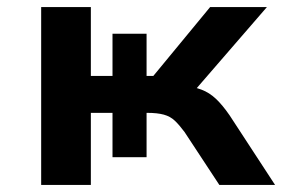

<svg xmlns="http://www.w3.org/2000/svg" viewBox="-20 -521 803 541"><path d="M96 0V-501H236V-307H297V-426H393V-307H412L572 -501H732L513 -248L492 -281Q525 -277 547.5 -268.5Q570 -260 588.5 -242.5Q607 -225 627 -196L755 0H598L500 -149Q486 -168 473 -180.5Q460 -193 441.5 -198Q423 -203 395 -203H375L393 -226V-78H297V-203H236V0Z"/></svg>

Font: Nunito Sans 7pt SemiExpanded
Style: Bold
Weight: 700
Width: 6
Designer: Vernon Adams
Foundry: Vernon Adams
Version: Version 3.101;gftools[0.9.27]